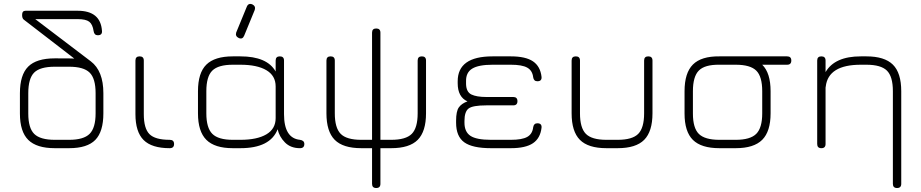

<svg xmlns="http://www.w3.org/2000/svg" viewBox="-20 -744 4626 964"><path d="M255 0Q164 0 122 -41.5Q80 -83 80 -174V-276Q80 -368 121.5 -409.5Q163 -451 255 -451Q344 -451 353 -450L100 -645Q91 -651 91 -669Q91 -690 108 -690H370Q485 -690 492 -589Q494 -567 471 -567Q453 -567 450 -588Q445 -622 428 -635Q411 -648 370 -648H157L436 -436Q499 -388 499 -276V-175Q499 -83 458.5 -41.5Q418 0 327 0ZM255 -42H327Q400 -42 430 -72Q460 -102 460 -175V-276Q460 -350 430 -379.5Q400 -409 327 -409H255Q181 -409 151.5 -379.5Q122 -350 122 -276V-174Q122 -101 152 -71.5Q182 -42 255 -42Z M832 0Q742 0 701 -41Q660 -82 660 -171V-440Q660 -461 681 -461Q702 -461 702 -440V-171Q702 -99 730.5 -70.5Q759 -42 832 -42Q854 -42 854 -21Q854 0 832 0Z M1179 -553Q1160 -562 1166 -581L1219 -710Q1227 -730 1247 -722Q1265 -713 1259 -694L1206 -565Q1198 -545 1179 -553ZM974 -175V-286Q974 -378 1016 -419.5Q1058 -461 1149 -461H1187Q1321 -461 1364 -385V-440Q1364 -461 1385 -461Q1406 -461 1406 -440V-171Q1406 -50 1486 -42Q1508 -39 1508 -21Q1508 0 1486 0Q1439 0 1410.5 -29Q1382 -58 1374 -95Q1337 0 1187 0H1149Q1058 0 1016 -42Q974 -84 974 -175ZM1016 -175Q1016 -102 1046 -72Q1076 -42 1149 -42H1187Q1271 -42 1317.5 -69.5Q1364 -97 1364 -151V-310Q1364 -364 1317.5 -391.5Q1271 -419 1187 -419H1149Q1076 -419 1046 -389.5Q1016 -360 1016 -286Z M1619 -175V-440Q1619 -461 1640 -461Q1661 -461 1661 -440V-175Q1661 -102 1690.5 -72Q1720 -42 1794 -42H1848V-580Q1848 -601 1869 -601Q1890 -601 1890 -580V-42H1944Q2018 -42 2047.5 -72Q2077 -102 2077 -175V-440Q2077 -461 2098 -461Q2119 -461 2119 -440V-175Q2119 -84 2077.5 -42Q2036 0 1944 0H1890V179Q1890 200 1869 200Q1848 200 1848 179V0H1794Q1702 0 1660.5 -42Q1619 -84 1619 -175Z M2270 -128V-138Q2270 -185 2283.5 -204.5Q2297 -224 2327 -235Q2278 -257 2278 -326V-336Q2278 -461 2453 -461H2545Q2619 -461 2656 -436Q2693 -411 2699 -358Q2701 -336 2678 -336Q2660 -336 2657 -356Q2653 -390 2627 -404.5Q2601 -419 2545 -419H2453Q2383 -419 2351 -399.5Q2319 -380 2320 -336V-322Q2321 -282 2347 -269.5Q2373 -257 2422 -257H2557Q2578 -257 2578 -236Q2578 -215 2557 -215H2422Q2353 -215 2332.5 -199Q2312 -183 2312 -137V-128Q2312 -82 2342 -62Q2372 -42 2445 -42H2545Q2601 -42 2627 -56.5Q2653 -71 2657 -105Q2660 -125 2678 -125Q2701 -125 2699 -103Q2693 -50 2656 -25Q2619 0 2545 0H2445Q2352 0 2311 -29.5Q2270 -59 2270 -128Z M2850 -175V-440Q2850 -461 2871 -461Q2892 -461 2892 -440V-175Q2892 -102 2921.5 -72Q2951 -42 3025 -42H3081Q3155 -42 3184.5 -72Q3214 -102 3214 -175V-440Q3214 -461 3235 -461Q3256 -461 3256 -440V-175Q3256 -84 3214.5 -42Q3173 0 3081 0H3025Q2933 0 2891.5 -42Q2850 -84 2850 -175Z M3592 0Q3501 0 3459 -41.5Q3417 -83 3417 -174V-286Q3417 -378 3459 -420Q3501 -462 3592 -461H3932Q3953 -461 3953 -440Q3953 -419 3932 -419H3807Q3849 -378 3849 -286V-175Q3849 -84 3807 -42Q3765 0 3674 0ZM3459 -174Q3459 -101 3489 -71.5Q3519 -42 3592 -42H3674Q3747 -42 3777 -72Q3807 -102 3807 -175V-286Q3807 -360 3777 -389.5Q3747 -419 3674 -419H3592Q3519 -420 3489 -390Q3459 -360 3459 -286Z M4125 -21Q4125 0 4104 0Q4083 0 4083 -21V-440Q4083 -461 4104 -461Q4125 -461 4125 -440V-382Q4171 -461 4302 -461H4330Q4421 -461 4463 -419.5Q4505 -378 4505 -286V179Q4505 200 4484 200Q4463 200 4463 179V-286Q4463 -360 4433 -389.5Q4403 -419 4330 -419H4302Q4139 -419 4126 -310Q4126 -306 4125 -304Z"/></svg>

Font: Jura Light
Style: Regular
Weight: 300
Designer: Daniel Johnson, Alexei Vanyashin
Foundry: Daniel Johnson
Version: Version 5.103